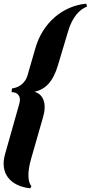

<svg xmlns="http://www.w3.org/2000/svg" viewBox="-87 -772 493 1044"><path d="M78 252 84 240C64 220 61 164 82 92L148 -138C168 -208 149 -260 100 -273C160 -285 202 -329 228 -417L284 -604C306 -678 345 -721 386 -736L382 -752C252 -740 145 -646 106 -512L62 -360C51 -323 19 -296 -22 -291L-24 -271C12 -271 29 -246 18 -208L-60 68C-88 168 -34 240 78 252Z"/></svg>

Font: Mazius Display Extra Italic
Style: Bold
Weight: 700
Italic angle: -17°
Designer: Alberto Casagrande & Collletttivo
Foundry: Collletttivo
Version: Version 2.000;Glyphs 3.2 (3217)